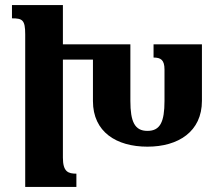

<svg xmlns="http://www.w3.org/2000/svg" viewBox="-20 -734 862 754"><path d="M227 -115V-500H345V-337C345 -216 437 -158 559 -158C680 -158 773 -217 773 -338V-560H583V-508C611 -508 626 -499 626 -461V-338C626 -255 609 -220 559 -220C509 -220 492 -256 492 -338V-560H227V-714H27V-662C68 -662 79 -656 79 -599V0H280V-52C248 -52 227 -59 227 -115Z"/></svg>

Font: Noto Serif Armenian ExtraCondensed ExtraBold
Style: Regular
Weight: 800
Width: 2
Designer: Monotype Design Team
Foundry: Monotype Imaging Inc.
Version: Version 2.008